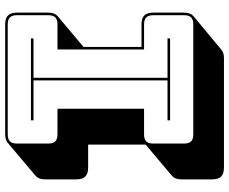

<svg xmlns="http://www.w3.org/2000/svg" viewBox="-92 -678 889 745"><g transform="rotate(-90 352.5 -305.5)"><path d="M501 119H75Q51 119 40 108Q29 97 29 73V-46Q29 -59 32.5 -68Q36 -77 43 -83L164 -185V-408H75Q51 -408 40 -419Q29 -430 29 -454V-575Q29 -588 32.5 -597Q36 -606 43 -612L172 -721Q177 -725 185.5 -727.5Q194 -730 204 -730H630Q654 -730 665 -719Q676 -708 676 -684V-563Q676 -550 672.5 -541Q669 -532 662 -526L543 -426V-201H630Q654 -201 665 -190Q676 -179 676 -155V-36Q676 -23 672.5 -14Q669 -5 662 1L532 109Q528 113 519.5 116Q511 119 501 119ZM204 0H630Q649 0 657.5 -8.5Q666 -17 666 -36V-155Q666 -174 657.5 -182.5Q649 -191 630 -191H533V-527H630Q649 -527 657.5 -535.5Q666 -544 666 -563V-684Q666 -703 657.5 -711.5Q649 -720 630 -720H204Q185 -720 176.5 -711.5Q168 -703 168 -684V-563Q168 -544 176.5 -535.5Q185 -527 204 -527H303V-191H204Q185 -191 176.5 -182.5Q168 -174 168 -155V-36Q168 -17 176.5 -8.5Q185 0 204 0ZM576 -90H258V-100H413V-620H258V-630H576V-620H423V-100H576Z"/></g></svg>

Font: Bungee Shade
Style: Regular
Weight: 400
Designer: David Jonathan Ross
Foundry: David Jonathan Ross
Version: Version 1.000;PS 1.0;hotconv 1.0.72;makeotf.lib2.5.5900